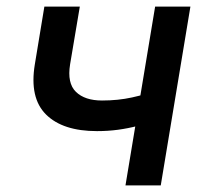

<svg xmlns="http://www.w3.org/2000/svg" viewBox="-20 -559 619 579"><path d="M272.5 -163.6Q169.4 -163.6 118.9 -213.6Q68.4 -263.7 85 -364.7L113.8 -539.1H220.7L191.4 -365.2Q182.1 -308.1 209 -282Q235.8 -255.9 287.6 -255.9Q335.9 -255.9 377.9 -265.1Q419.9 -274.4 465.3 -289.6L450.2 -196.8Q423.8 -187 395.3 -179.4Q366.7 -171.9 335.9 -167.7Q305.2 -163.6 272.5 -163.6ZM358.4 0 447.8 -539.1H554.2L464.8 0Z"/></svg>

Font: Inter 18pt Medium
Style: Italic
Weight: 500
Italic angle: -9.3988°
Designer: Rasmus Andersson
Foundry: rsms
Version: Version 4.001;git-66647c0bb